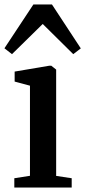

<svg xmlns="http://www.w3.org/2000/svg" viewBox="-35 -845 384 865"><path d="M29.5 0V-42L100 -53V-459L31 -477.5V-522.5L187.5 -549H196L218 -531.5V-52.5L288 -42V0ZM19 -601 -15 -627.5 115.5 -825H199L329 -627L295 -601L157.5 -737Z"/></svg>

Font: Merriweather 60pt SemiBold
Style: Regular
Weight: 600
Version: Version 2.100